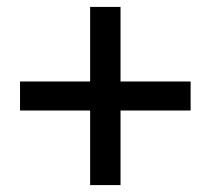

<svg xmlns="http://www.w3.org/2000/svg" viewBox="-20 -649 610 556"><path d="M241 -329H38V-413H241V-629H329V-413H532V-329H329V-113H241Z"/></svg>

Font: `nÑOSM
Style: Regular
Weight: 500
Designer: Ryoko NISHIZUKA ¬âXZm¬º[P (kana & ideographs); Paul D. Hunt (Latin, Greek & Cyrillic); Wenlong ZHANG _ e¬á¬ü¬ô (bopomof
Foundry: Adobe Systems Incorporated
Version: Version 1.00 June 24, 2014, initial release